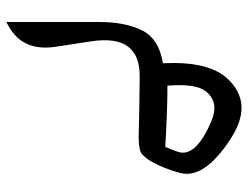

<svg xmlns="http://www.w3.org/2000/svg" viewBox="-108 -266 781 605"><g transform="rotate(90 282.5 36.5)"><path d="M442.9 -93.8C370.6 -98.1 306.2 -100.6 250 -100.6C245.1 -159.2 251 -199.2 267.1 -220.7C290 -250.5 322.3 -256.3 363.8 -238.3C440.4 -205.1 471.7 -169.9 458 -132.3C453.6 -119.6 448.2 -106.9 442.9 -93.8ZM222.7 -13.2C313 -12.2 365.2 -11.2 379.9 -10.7C427.2 -8.3 455.6 -11.2 465.8 -20.5C474.6 -28.8 482.4 -38.6 489.3 -50.8C504.4 -77.6 516.1 -107.4 524.9 -140.1C538.6 -190.4 503.4 -243.7 418.9 -298.8C343.3 -348.6 279.8 -345.7 228 -290C190.9 -250 174.8 -183.1 179.2 -88.9V-86.4L176.8 -85.9C128.4 -77.6 95.2 -57.1 77.6 -24.4C58.6 11.7 49.3 58.1 49.3 114.7V407.2L64 398.9C116.7 369.1 137.7 319.8 127.4 252L110.4 140.6C94.2 36.6 131.8 -14.6 222.7 -13.2Z"/></g></svg>

Font: Gandom
Style: Regular
Weight: 400
Foundry: DejaVu fonts team - Redesigned by Saber Rastikerdar - Based on Samim Font
Version: Version 0.8